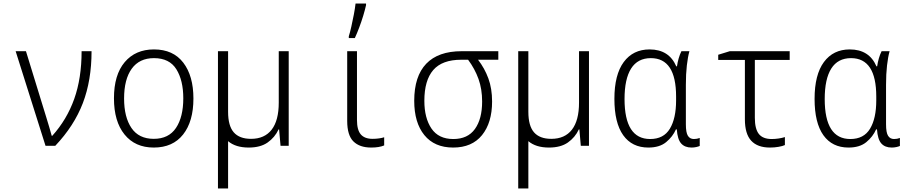

<svg xmlns="http://www.w3.org/2000/svg" viewBox="-20 -820 5107 1080"><path d="M236 0 68 -532H126L241 -158Q248 -134 257 -105Q266 -76 271 -56H274Q356 -147 397.5 -263.5Q439 -380 439 -532H495Q495 -368 446 -240Q397 -112 291 0Z M845 10Q740 10 680.5 -63.5Q621 -137 621 -267Q621 -399 681.5 -470.5Q742 -542 846 -542Q954 -542 1011 -467.5Q1068 -393 1068 -266Q1068 -137 1010 -63.5Q952 10 845 10ZM845 -39Q929 -39 970 -100.5Q1011 -162 1011 -267Q1011 -368 972 -430.5Q933 -493 846 -493Q764 -493 721 -433.5Q678 -374 678 -266Q678 -161 719.5 -100Q761 -39 845 -39Z M1206 240V-532H1263V-191Q1263 -112 1295 -75.5Q1327 -39 1392 -39Q1468 -39 1508 -90.5Q1548 -142 1548 -243V-532H1604V0H1558L1550 -92H1547Q1526 -47 1485.5 -18.5Q1445 10 1379 10Q1305 10 1263 -26V240Z M2068 10Q2003 10 1968 -24.5Q1933 -59 1933 -140V-532H1988V-145Q1988 -89 2009.5 -64Q2031 -39 2076 -39Q2094 -39 2112 -41.5Q2130 -44 2141 -48V-2Q2113 10 2068 10ZM1942 -616Q1949 -638 1956.5 -671.5Q1964 -705 1970.5 -739Q1977 -773 1980 -800H2039V-791Q2033 -764 2023 -731Q2013 -698 2000.5 -665Q1988 -632 1976 -606H1942Z M2529 10Q2424 10 2367 -60Q2310 -130 2310 -253Q2310 -391 2377.5 -461.5Q2445 -532 2577 -532H2783V-484H2669Q2706 -436 2727 -379Q2748 -322 2748 -249Q2748 -130 2691.5 -60Q2635 10 2529 10ZM2530 -38Q2611 -38 2651.5 -94.5Q2692 -151 2692 -249Q2692 -319 2671.5 -376Q2651 -433 2613 -484H2575Q2467 -484 2417 -426Q2367 -368 2367 -253Q2367 -156 2407 -97Q2447 -38 2530 -38Z M2895 240V-532H2952V-191Q2952 -112 2984 -75.5Q3016 -39 3081 -39Q3157 -39 3197 -90.5Q3237 -142 3237 -243V-532H3293V0H3247L3239 -92H3236Q3215 -47 3174.5 -18.5Q3134 10 3068 10Q2994 10 2952 -26V240Z M3627 10Q3535 10 3485.5 -59.5Q3436 -129 3436 -264Q3436 -400 3488.5 -471Q3541 -542 3634 -542Q3743 -542 3784 -447H3788Q3791 -469 3797.5 -491.5Q3804 -514 3813 -532H3858Q3849 -500 3843.5 -452Q3838 -404 3838 -343V-121Q3838 -74 3849.5 -56Q3861 -38 3883 -38Q3901 -38 3916 -44V1Q3910 4 3897 7Q3884 10 3870 10Q3832 10 3811.5 -13Q3791 -36 3787 -92H3782Q3764 -51 3727 -20.5Q3690 10 3627 10ZM3637 -38Q3713 -38 3748 -96Q3783 -154 3783 -255V-277Q3783 -493 3641 -493Q3567 -493 3530 -434.5Q3493 -376 3493 -263Q3493 -38 3637 -38Z M4311 10Q4241 10 4205.5 -28.5Q4170 -67 4170 -149V-483H4020V-512L4085 -532H4422V-483H4226V-157Q4226 -95 4248.5 -66.5Q4271 -38 4321 -38Q4340 -38 4360 -41Q4380 -44 4395 -49V-4Q4382 2 4359 6Q4336 10 4311 10Z M4753 10Q4661 10 4611.5 -59.5Q4562 -129 4562 -264Q4562 -400 4614.5 -471Q4667 -542 4760 -542Q4869 -542 4910 -447H4914Q4917 -469 4923.5 -491.5Q4930 -514 4939 -532H4984Q4975 -500 4969.5 -452Q4964 -404 4964 -343V-121Q4964 -74 4975.5 -56Q4987 -38 5009 -38Q5027 -38 5042 -44V1Q5036 4 5023 7Q5010 10 4996 10Q4958 10 4937.5 -13Q4917 -36 4913 -92H4908Q4890 -51 4853 -20.5Q4816 10 4753 10ZM4763 -38Q4839 -38 4874 -96Q4909 -154 4909 -255V-277Q4909 -493 4767 -493Q4693 -493 4656 -434.5Q4619 -376 4619 -263Q4619 -38 4763 -38Z"/></svg>

Font: Noto Sans Mono SemiCondensed Light
Style: Regular
Weight: 300
Width: 4
Designer: Monotype Design Team
Foundry: Monotype Imaging Inc.
Version: Version 2.014; ttfautohint (v1.8.4.7-5d5b)